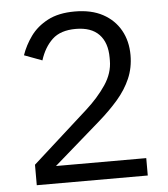

<svg xmlns="http://www.w3.org/2000/svg" viewBox="-51 -756 703 803"><g transform="rotate(-5 300.0 -355.0)"><path d="M537 0H71V-86L304 -296Q355 -342 388 -391Q421 -440 421 -493V-505Q421 -568 388 -602.5Q355 -637 290 -637Q226 -637 191.5 -604.5Q157 -572 140 -518L65 -546Q79 -587 106 -624.5Q133 -662 178.5 -686Q224 -710 292 -710Q362 -710 410 -684Q458 -658 483.5 -612.5Q509 -567 509 -508Q509 -455 489.5 -410Q470 -365 435 -324.5Q400 -284 353 -243L158 -73H537Z"/></g></svg>

Font: Lilex
Style: Regular
Weight: 400
Monospace: yes
Designer: Mike Abbink, Paul van der Laan, Pieter van Rosmalen, Mikhael Khrustik
Foundry: Mikhael Khrustik
Version: Version 2.510